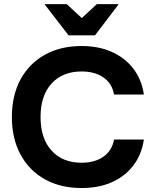

<svg xmlns="http://www.w3.org/2000/svg" viewBox="-20 -911 738 943"><path d="M380.8 12.5Q277.5 12.5 200.4 -30.4Q123.3 -73.3 80.8 -152.1Q38.3 -230.8 38.3 -335.8Q38.3 -442.5 80.8 -520.8Q123.3 -599.2 200.4 -642.1Q277.5 -685 380.8 -685Q464.2 -685 528.8 -656.2Q593.3 -627.5 634.6 -574.2Q675.8 -520.8 686.7 -446.7H540Q530.8 -500.8 488.3 -530.4Q445.8 -560 380.8 -560Q287.5 -560 233.3 -500.8Q179.2 -441.7 179.2 -335.8Q179.2 -230.8 233.3 -171.2Q287.5 -111.7 380.8 -111.7Q445.8 -111.7 488.3 -141.7Q530.8 -171.7 540 -225.8H686.7Q675.8 -151.7 634.6 -97.9Q593.3 -44.2 528.8 -15.8Q464.2 12.5 380.8 12.5ZM316.7 -737.5 200.8 -887.5V-890.8H307.5L381.7 -822.5L455.8 -890.8H560.8V-887.5L446.7 -737.5Z"/></svg>

Font: Funnel Display
Style: Bold
Weight: 700
Designer: NORD ID, Kristian Moeller
Foundry: Dicotype
Version: Version 1.000